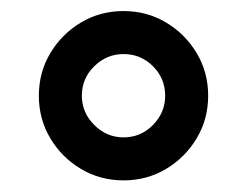

<svg xmlns="http://www.w3.org/2000/svg" viewBox="-20 -708 440 342"><path d="M200 -386.7Q158.3 -386.7 124.2 -407.1Q90 -427.5 69.6 -461.7Q49.2 -495.8 49.2 -537.5Q49.2 -579.2 69.6 -613.3Q90 -647.5 124.2 -667.9Q158.3 -688.3 200 -688.3Q241.7 -688.3 275.8 -667.9Q310 -647.5 330.4 -613.3Q350.8 -579.2 350.8 -537.5Q350.8 -495.8 330.4 -461.7Q310 -427.5 275.8 -407.1Q241.7 -386.7 200 -386.7ZM200 -463.3Q230.8 -463.3 252.5 -485.4Q274.2 -507.5 274.2 -537.5Q274.2 -568.3 252.5 -590Q230.8 -611.7 200 -611.7Q170 -611.7 147.9 -590Q125.8 -568.3 125.8 -537.5Q125.8 -507.5 147.9 -485.4Q170 -463.3 200 -463.3Z"/></svg>

Font: Funnel Sans Light SemiBold
Style: Regular
Weight: 600
Version: Version 1.000